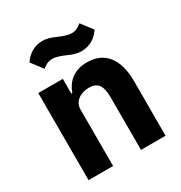

<svg xmlns="http://www.w3.org/2000/svg" viewBox="-175 -876 946 1002"><g transform="rotate(-30 298.0 -375.0)"><path d="M375 -601C428 -601 465 -629 489 -665L437 -733C416 -716 401 -708 378 -708C352 -708 329 -718 300 -730C275 -741 253 -750 223 -750C170 -750 133 -722 109 -686L161 -618C182 -635 197 -643 220 -643C246 -643 269 -633 298 -621C323 -610 345 -601 375 -601ZM217 0V-340C217 -392 264 -417 312 -417C366 -417 385 -384 385 -317V0H533V-329C533 -461 476 -537 369 -537C286 -537 242 -491 223 -436H217V-525H69V0Z"/></g></svg>

Font: LVC Sans
Style: Bold
Weight: 700
Designer: Mike Abbink, Paul van der Laan, Pieter van Rosmalen
Foundry: Bold Monday
Version: Version 3.0